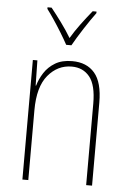

<svg xmlns="http://www.w3.org/2000/svg" viewBox="-54 -803 566 843"><g transform="rotate(5 229.0 -381.5)"><path d="M250 -537Q314 -537 349 -496Q384 -455 384 -366V0H358V-359Q358 -441 329 -477Q300 -513 250 -513Q188 -513 145.5 -462Q103 -411 103 -308V0H77V-527H97L99 -416H101Q109 -445 127 -473Q145 -501 175 -519Q205 -537 250 -537ZM217 -606Q204 -630 186.5 -658.5Q169 -687 151.5 -713Q134 -739 121 -756V-763H139Q160 -737 185 -703Q210 -669 229 -637Q248 -669 271 -700Q294 -731 320 -763H337V-756Q314 -725 286.5 -682.5Q259 -640 240 -606Z"/></g></svg>

Font: Noto Sans Gurmukhi UI Condensed Thin
Style: Regular
Weight: 100
Width: 3
Designer: Jelle Bosma - Monotype Design Team
Foundry: Monotype Imaging Inc.
Version: Version 2.004; ttfautohint (v1.8.4.7-5d5b)